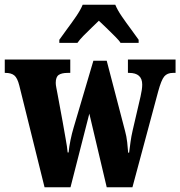

<svg xmlns="http://www.w3.org/2000/svg" viewBox="-25 -786 757 806"><path d="M56 -427Q48 -459 35 -469.5Q22 -480 -2 -480H-5V-536H270V-480H259Q234 -480 221.5 -471.5Q209 -463 209 -438Q209 -430 211.5 -417.5Q214 -405 216 -394L238 -275Q244 -239 250.5 -204Q257 -169 259 -146H263Q265 -169 271 -198Q277 -227 284 -250L367 -531H423L500 -236Q506 -215 509 -188.5Q512 -162 513 -145H517Q520 -168 523 -190.5Q526 -213 532 -239L565 -381Q572 -411 572 -431Q572 -480 517 -480H512V-536H712V-480H701Q677 -480 664.5 -465Q652 -450 639 -402L531 0H423L350 -309L271 0H162ZM224 -619Q237 -638 256.5 -664Q276 -690 294.5 -717Q313 -744 322 -766H459Q468 -744 486.5 -717Q505 -690 524.5 -664Q544 -638 557 -619V-606H481Q476 -615 458.5 -632.5Q441 -650 422 -668.5Q403 -687 390 -699Q377 -686 359 -669Q341 -652 325 -635.5Q309 -619 300 -606H224Z"/></svg>

Font: Noto Serif Tamil ExtraCondensed Black
Style: Regular
Weight: 900
Width: 2
Designer: Indian Type Foundry, Tom Grace, and the Monotype Design Team
Foundry: Monotype Imaging Inc.
Version: Version 2.004; ttfautohint (v1.8.4.7-5d5b)